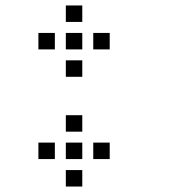

<svg xmlns="http://www.w3.org/2000/svg" viewBox="-20 -600 640 700"><path d="M221 -580Q220 -580 220 -580Q220 -580 220 -579V-521Q220 -520 220 -520Q220 -520 221 -520H279Q280 -520 280 -520Q280 -520 280 -521V-579Q280 -580 280 -580Q280 -580 279 -580ZM121 -480Q120 -480 120 -480Q120 -480 120 -479V-421Q120 -420 120 -420Q120 -420 121 -420H179Q180 -420 180 -420Q180 -420 180 -421V-479Q180 -480 180 -480Q180 -480 179 -480ZM221 -480Q220 -480 220 -480Q220 -480 220 -479V-421Q220 -420 220 -420Q220 -420 221 -420H279Q280 -420 280 -420Q280 -420 280 -421V-479Q280 -480 280 -480Q280 -480 279 -480ZM321 -480Q320 -480 320 -480Q320 -480 320 -479V-421Q320 -420 320 -420Q320 -420 321 -420H379Q380 -420 380 -420Q380 -420 380 -421V-479Q380 -480 380 -480Q380 -480 379 -480ZM221 -380Q220 -380 220 -380Q220 -380 220 -379V-321Q220 -320 220 -320Q220 -320 221 -320H279Q280 -320 280 -320Q280 -320 280 -321V-379Q280 -380 280 -380Q280 -380 279 -380ZM221 -180Q220 -180 220 -180Q220 -180 220 -179V-121Q220 -120 220 -120Q220 -120 221 -120H279Q280 -120 280 -120Q280 -120 280 -121V-179Q280 -180 280 -180Q280 -180 279 -180ZM121 -80Q120 -80 120 -80Q120 -80 120 -79V-21Q120 -20 120 -20Q120 -20 121 -20H179Q180 -20 180 -20Q180 -20 180 -21V-79Q180 -80 180 -80Q180 -80 179 -80ZM221 -80Q220 -80 220 -80Q220 -80 220 -79V-21Q220 -20 220 -20Q220 -20 221 -20H279Q280 -20 280 -20Q280 -20 280 -21V-79Q280 -80 280 -80Q280 -80 279 -80ZM321 -80Q320 -80 320 -80Q320 -80 320 -79V-21Q320 -20 320 -20Q320 -20 321 -20H379Q380 -20 380 -20Q380 -20 380 -21V-79Q380 -80 380 -80Q380 -80 379 -80ZM221 20Q220 20 220 20Q220 20 220 21V79Q220 80 220 80Q220 80 221 80H279Q280 80 280 80Q280 80 280 79V21Q280 20 280 20Q280 20 279 20Z"/></svg>

Font: Doto Medium
Style: Regular
Weight: 500
Monospace: yes
Version: Version 1.000